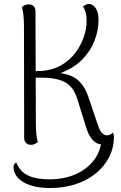

<svg xmlns="http://www.w3.org/2000/svg" viewBox="-20 -721 612 969"><path d="M232 228Q176 228 134.5 214.5Q93 201 70.5 176.5Q48 152 48 122Q48 116 51 109.5Q54 103 62 99Q76 134 101.5 152.5Q127 171 160.5 177.5Q194 184 229 184Q302 184 359 159.5Q416 135 451 91.5Q486 48 491 -7L510 3Q506 6 500.5 6.5Q495 7 491 7Q475 7 461 -3Q447 -13 436 -30Q425 -47 418 -68L371 -219Q364 -241 353.5 -260.5Q343 -280 324 -295.5Q305 -311 272.5 -320Q240 -329 189 -329H152L151 -361Q162 -362 171.5 -362.5Q181 -363 191 -363Q246 -367 288.5 -391.5Q331 -416 359.5 -453.5Q388 -491 402.5 -533Q417 -575 417 -614Q417 -645 410.5 -663Q404 -681 399 -689Q407 -694 414 -697.5Q421 -701 429 -701Q440 -701 451 -693Q462 -685 469.5 -667Q477 -649 477 -617Q477 -569 457.5 -517Q438 -465 396 -421.5Q354 -378 285 -352Q348 -343 379.5 -311Q411 -279 426 -232L475 -87Q485 -59 495.5 -49Q506 -39 518 -38Q523 -38 532.5 -40.5Q542 -43 549 -52Q553 -46 554 -40.5Q555 -35 555 -31Q555 25 530.5 72.5Q506 120 462.5 155Q419 190 360.5 209Q302 228 232 228ZM136 10Q121 10 111.5 0.5Q102 -9 102 -25L101 -587Q101 -617 98.5 -642Q96 -667 91 -685Q95 -690 104 -694.5Q113 -699 125 -699Q140 -699 149.5 -690Q159 -681 159 -664L161 -103Q161 -73 163 -47.5Q165 -22 171 -4Q166 0 157.5 5Q149 10 136 10Z"/></svg>

Font: Arima Thin Light
Style: Regular
Weight: 300
Version: Version 1.100